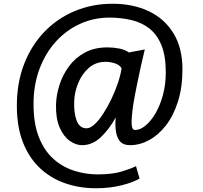

<svg xmlns="http://www.w3.org/2000/svg" viewBox="-20 -773 1084 1025"><path d="M492 232Q404 232 327.2 205.2Q250.5 178.5 192.8 124Q135 69.5 102.5 -13.2Q70 -96 70 -208Q70 -331.5 109 -431.8Q148 -532 217.8 -604Q287.5 -676 380.5 -714.5Q473.5 -753 581 -753Q691 -753 775 -712.8Q859 -672.5 906.5 -594.5Q954 -516.5 954 -404Q954 -307 930.2 -231.5Q906.5 -156 866.2 -104Q826 -52 776 -25Q726 2 674 2Q636.5 2 618.2 -21.2Q600 -44.5 597 -89Q596 -100 596 -114Q596 -128 598 -146.5Q565 -85.5 519.5 -41.8Q474 2 418 2Q385 2 352.2 -21.2Q319.5 -44.5 298.5 -92Q277.5 -139.5 279 -213Q280 -263.5 296.8 -317.2Q313.5 -371 346.8 -417Q380 -463 431.5 -491.5Q483 -520 554 -520Q585.5 -520 616.2 -514Q647 -508 668 -493L753 -509Q744 -473.5 732.5 -421.5Q721 -369.5 709.8 -314Q698.5 -258.5 691 -212Q681.5 -146 682.8 -112.5Q684 -79 701 -79Q728 -79 756.8 -102.5Q785.5 -126 810 -167.8Q834.5 -209.5 849.8 -265.8Q865 -322 865 -387Q865 -475.5 841.5 -532.5Q818 -589.5 776.5 -621.5Q735 -653.5 680.5 -666.2Q626 -679 564 -679Q481.5 -679 408.2 -646Q335 -613 279 -551.8Q223 -490.5 191 -405.5Q159 -320.5 159 -217Q159 -113 187.5 -41Q216 31 264.8 74.8Q313.5 118.5 375 138.2Q436.5 158 502 158Q578.5 158 629.2 142.8Q680 127.5 706 114L725 180Q693 200 629.8 216Q566.5 232 492 232ZM442 -88Q462.5 -88 486 -110.2Q509.5 -132.5 532.8 -168.8Q556 -205 576.2 -247.8Q596.5 -290.5 610.5 -333Q624.5 -375.5 629 -409Q617 -428 591.8 -435.5Q566.5 -443 544 -443Q491.5 -443 454.5 -410.8Q417.5 -378.5 397.5 -329.5Q377.5 -280.5 376 -231Q374 -167.5 389.8 -127.8Q405.5 -88 442 -88Z"/></svg>

Font: Merriweather Sans
Style: Regular
Weight: 400
Designer: Eben Sorkin
Foundry: Eben Sorkin
Version: Version 1.008; ttfautohint (v1.7.19-72a1) -l 8 -r 50 -G 200 